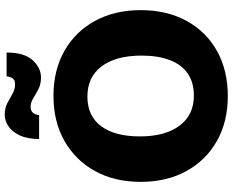

<svg xmlns="http://www.w3.org/2000/svg" viewBox="-106 -861 987 815"><g transform="rotate(-90 387.5 -453.5)"><path d="M387 20Q279 20 197 -26Q115 -72 69 -155.5Q23 -239 23 -350Q23 -460 68.5 -543Q114 -626 196 -673Q278 -720 388 -720Q498 -720 580 -673Q662 -626 707 -542.5Q752 -459 752 -350Q752 -238 706 -154.5Q660 -71 578 -25.5Q496 20 387 20ZM389 -124Q444 -124 482 -149.5Q520 -175 539.5 -225Q559 -275 559 -346Q559 -455 513.5 -515.5Q468 -576 385 -576Q303 -576 259.5 -518Q216 -460 216 -353Q216 -246 261.5 -185Q307 -124 389 -124ZM466 -773Q438 -773 416.5 -784Q395 -795 377.5 -806Q360 -817 341 -817Q311 -817 306 -781H205Q205 -831 220.5 -863.5Q236 -896 259.5 -911.5Q283 -927 308 -927Q336 -927 357 -916Q378 -905 397 -894Q416 -883 437 -883Q454 -883 461.5 -892.5Q469 -902 471 -919H572Q572 -844 539.5 -808.5Q507 -773 466 -773Z"/></g></svg>

Font: Moderustic ExtraBold
Style: Regular
Weight: 800
Designer: Tural Alisoy
Foundry: TAFT Foundry
Version: Version 2.120